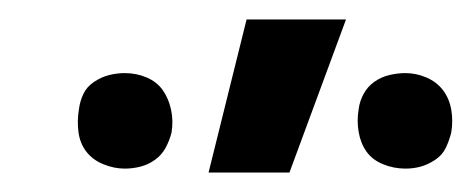

<svg xmlns="http://www.w3.org/2000/svg" viewBox="-20 -777 484 197"><path d="M396 -604Q384 -604 373 -608.5Q362 -613 356 -621.5Q350 -630 348 -641.5Q346 -653 348 -665Q349 -673 353 -680.5Q357 -688 364 -693Q371 -698 379.5 -700Q388 -702 396 -702Q407 -702 417.5 -697.5Q428 -693 434.5 -684.5Q441 -676 443 -664.5Q445 -653 443 -641Q441 -633 437.5 -625.5Q434 -618 426.5 -613Q419 -608 411.5 -606Q404 -604 396 -604ZM108 -604Q97 -604 86 -608.5Q75 -613 68.5 -621.5Q62 -630 60.5 -641.5Q59 -653 61 -665Q62 -673 65.5 -680.5Q69 -688 76.5 -693Q84 -698 92 -700Q100 -702 108 -702Q120 -702 130.5 -697.5Q141 -693 147 -684.5Q153 -676 155.5 -664.5Q158 -653 156 -641Q154 -633 150 -625.5Q146 -618 139 -613Q132 -608 124 -606Q116 -604 108 -604ZM194 -600 233 -757H335L277 -600Z"/></svg>

Font: Iosevka Aile Oblique
Style: Bold
Weight: 700
Italic angle: -9°
Designer: Belleve Invis
Foundry: Belleve Invis
Version: Version 31.1.0; ttfautohint (v1.8.4)